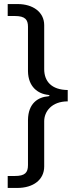

<svg xmlns="http://www.w3.org/2000/svg" viewBox="-20 -762 371 947"><path d="M198 -638C198 -702 143 -742 67 -742H18V-683H54C105 -683 118 -664 118 -630V-411C119 -334 167 -299 218 -294C226 -293 227 -288 218 -287C168 -283 119 -253 118 -170V52C118 90 103 106 53 106H18V165H65C145 165 198 124 198 59V-164C198 -212 235 -262 314 -262V-318C234 -319 198 -361 198 -421Z"/></svg>

Font: Cheyenne Sans
Style: Regular
Weight: 400
Designer: The Public Sans project authors (U.S. Web Design System), Libre Franklin designed by Pablo Impallari and Rodrigo Fuenzal
Foundry: The Cheyenne Sans Project Authors
Version: Version 2.007